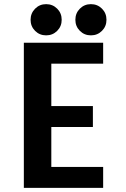

<svg xmlns="http://www.w3.org/2000/svg" viewBox="-20 -906 610 926"><path d="M277.5 -810.5Q277.5 -779 255.8 -757.2Q234 -735.5 202.5 -735.5Q171 -735.5 149.2 -757.2Q127.5 -779 127.5 -810.5Q127.5 -842 149.2 -864Q171 -886 202.5 -886Q234 -886 255.8 -864.2Q277.5 -842.5 277.5 -810.5ZM343.5 -810.5Q343.5 -842.5 365.2 -864.2Q387 -886 418.5 -886Q450 -886 471.8 -864.2Q493.5 -842.5 493.5 -810.5Q493.5 -779 471.8 -757.2Q450 -735.5 418.5 -735.5Q387 -735.5 365.2 -757.2Q343.5 -779 343.5 -810.5ZM477.5 -599H227.5V-394.5H428V-293.5H227.5V-101H477.5V0H95V-700H477.5Z"/></svg>

Font: League Mono Narrow SemiBold
Style: Regular
Weight: 600
Width: 3
Designer: Tyler Finck
Foundry: The League of Moveable Type / Tyler Finck
Version: Version 2.210